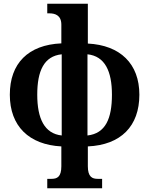

<svg xmlns="http://www.w3.org/2000/svg" viewBox="-20 -780 805 1036"><path d="M235 236H531V185H507C478 185 454 175 454 117V10C632 2 732 -99 732 -269C732 -436 629 -536 454 -545V-760H235V-708H246C274 -708 311 -700 311 -647V-546C132 -538 33 -438 33 -269C33 -99 137 1 311 10V117C311 175 288 185 258 185H235ZM313 -49C220 -59 181 -140 181 -269C181 -397 217 -477 313 -487ZM452 -49V-487C546 -477 584 -396 584 -269C584 -141 550 -60 452 -49Z"/></svg>

Font: Noto Serif SemiCondensed
Style: Bold
Weight: 700
Width: 4
Designer: Monotype Design Team
Foundry: Monotype Imaging Inc.
Version: Version 2.015